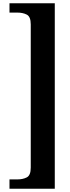

<svg xmlns="http://www.w3.org/2000/svg" viewBox="-20 -793 428 1174"><path d="M315 -773V361H38V304H86Q120 304 144 291.5Q168 279 168 232V-644Q168 -691 144 -703.5Q120 -716 86 -716H38V-773Z"/></svg>

Font: Noto Serif Telugu ExtraBold
Style: Regular
Weight: 800
Designer: Jelle Bosma - Monotype Design Team
Foundry: Monotype Imaging Inc.
Version: Version 2.005; ttfautohint (v1.8.4.7-5d5b)